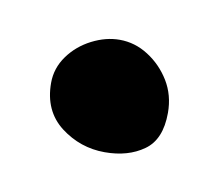

<svg xmlns="http://www.w3.org/2000/svg" viewBox="-31 -407 193 166"><g transform="rotate(10 66.0 -324.0)"><path d="M68 -275Q46.5 -275 29.2 -288.2Q12 -301.5 12 -326Q12 -339 19.8 -349.8Q27.5 -360.5 39.8 -366.8Q52 -373 64 -373Q77.5 -373 89.2 -365.5Q101 -358 108.5 -345.8Q116 -333.5 116 -318Q116 -294.5 102.2 -284.8Q88.5 -275 68 -275Z"/></g></svg>

Font: Gluten ExtraLight
Style: Regular
Weight: 250
Designer: Tyler Finck
Foundry: Etcetera Type Company
Version: Version 1.300